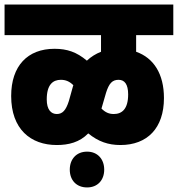

<svg xmlns="http://www.w3.org/2000/svg" viewBox="-20 -642 780 842"><path d="M0 -488H423V-415C400 -406 379 -393 361 -376C316 -414 274 -428 219 -428C101 -428 29 -353 29 -221C29 -76 114 -6 229 -6C281 -6 329 -18 367 -57C411 -21 455 -6 508 -6C626 -6 699 -80 699 -212C699 -318 654 -388 577 -415V-488H740V-622H0ZM185 -206C185 -271 212 -292 247 -292C268 -292 285 -285 302 -268L301 -267L282 -199C269 -158 254 -142 229 -142C204 -142 185 -161 185 -206ZM445 -235C458 -276 472 -292 500 -292C526 -292 542 -273 542 -228C542 -164 515 -142 479 -142C458 -142 442 -149 425 -166ZM286 102C286 148 315 180 362 180C408 180 437 148 437 102C437 56 408 23 362 23C315 23 286 56 286 102Z"/></svg>

Font: Noto Sans Devanagari Condensed Black
Style: Regular
Weight: 900
Width: 3
Designer: Jelle Bosma - Monotype Design Team
Foundry: Monotype Imaging Inc.
Version: Version 2.004